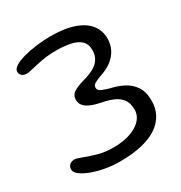

<svg xmlns="http://www.w3.org/2000/svg" viewBox="-158 -734 837 890"><g transform="rotate(-30 260.0 -289.0)"><path d="M228.5 43.5Q187 43.5 148.8 36.2Q110.5 29 79.8 17.2Q49 5.5 31 -8.8Q13 -23 13 -37Q13 -47 16.5 -53.5Q20 -60 25.2 -63.8Q30.5 -67.5 36.5 -69.2Q42.5 -71 48 -71Q60.5 -71 87.2 -60.2Q114 -49.5 151.8 -38.8Q189.5 -28 235.5 -28Q272.5 -28 303.8 -35.2Q335 -42.5 358.2 -56.2Q381.5 -70 394.2 -89Q407 -108 407 -131.5Q407 -166.5 391.8 -187Q376.5 -207.5 350.2 -219Q324 -230.5 290 -236.5Q260 -242.5 238 -251.8Q216 -261 204.8 -274.5Q193.5 -288 193.5 -304.5Q193.5 -331 213 -343.8Q232.5 -356.5 267.5 -366.5Q300.5 -375 324.8 -387.8Q349 -400.5 362.2 -420.2Q375.5 -440 375.5 -469Q375.5 -502 356 -519.5Q336.5 -537 303 -543.8Q269.5 -550.5 227.5 -550.5Q185.5 -550.5 151.8 -544.2Q118 -538 94.2 -531.8Q70.5 -525.5 58.5 -525.5Q42.5 -525.5 32.8 -533.8Q23 -542 23 -554.5Q23 -569.5 42.2 -581.8Q61.5 -594 93 -602.5Q124.5 -611 162.2 -616Q200 -621 237.5 -621Q314 -621 364 -603.2Q414 -585.5 438.5 -553.8Q463 -522 463 -480.5Q463 -446.5 448.2 -419.8Q433.5 -393 407.5 -374.2Q381.5 -355.5 346.5 -345Q323 -336 311.8 -329Q300.5 -322 300.5 -309Q300.5 -295 318 -287.5Q335.5 -280 357 -274Q391 -267 423 -251.2Q455 -235.5 475.5 -206.2Q496 -177 496 -128.5Q496 -88.5 479.2 -56.8Q462.5 -25 429.2 -2.5Q396 20 345.8 31.8Q295.5 43.5 228.5 43.5Z"/></g></svg>

Font: Gluten Light
Style: Regular
Weight: 300
Designer: Tyler Finck
Foundry: Etcetera Type Company
Version: Version 1.300